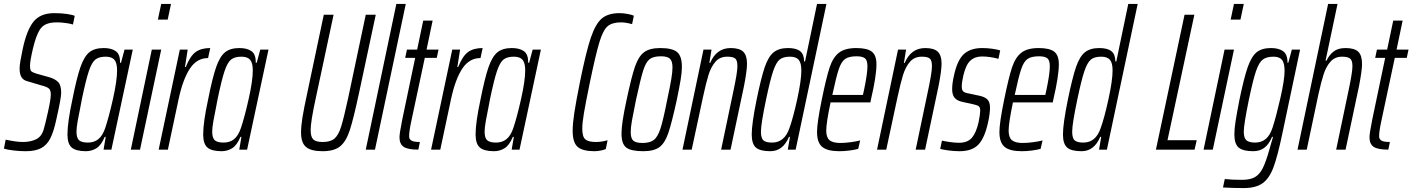

<svg xmlns="http://www.w3.org/2000/svg" viewBox="-38 -763 7202 979"><path d="M-18 -5 -9 -51Q45 -39 79 -39Q117 -39 145.5 -52.5Q174 -66 185 -104Q193 -131 207 -194Q221 -257 221 -281Q221 -303 211.5 -311.5Q202 -320 175 -327L101 -349Q81 -354 71.5 -369.5Q62 -385 62 -414Q62 -429 66.5 -455Q71 -481 77 -509Q97 -607 132 -651.5Q167 -696 239 -696Q276 -696 305 -691.5Q334 -687 343 -682L334 -638Q323 -642 298.5 -645.5Q274 -649 253 -649Q218 -649 197 -639.5Q176 -630 164 -610Q145 -579 130 -515.5Q115 -452 115 -427Q115 -407 121 -400.5Q127 -394 146 -388L214 -369Q244 -360 259 -344Q274 -328 274 -290Q274 -263 249 -153Q236 -92 218.5 -57.5Q201 -23 171.5 -7.5Q142 8 93 8Q64 8 33 4.5Q2 1 -18 -5Z M306 -78Q306 -139 331 -255Q353 -366 372 -420.5Q391 -475 417.5 -496.5Q444 -518 491 -518Q530 -518 552.5 -502Q575 -486 574 -443H579L597 -510H639L530 0H490L501 -65H496Q478 -22 453.5 -7Q429 8 400 8Q350 8 328 -10.5Q306 -29 306 -78ZM498 -109Q517 -165 538 -258.5Q559 -352 559 -404Q559 -442 545.5 -458Q532 -474 501 -474Q467 -474 448.5 -459.5Q430 -445 415 -400.5Q400 -356 379 -255L373 -223Q364 -180 358 -145.5Q352 -111 352 -92Q352 -59 365.5 -47.5Q379 -36 410 -36Q442 -36 463.5 -53.5Q485 -71 498 -109Z M767 -663 784 -743H834L817 -663ZM629 0 736 -510H784L676 0Z M879 -510H919L905 -421H909Q932 -478 960 -498Q988 -518 1034 -518L1023 -467Q966 -467 930.5 -413.5Q895 -360 873 -259L818 0H771Z M998 -78Q998 -139 1023 -255Q1045 -366 1064 -420.5Q1083 -475 1109.5 -496.5Q1136 -518 1183 -518Q1222 -518 1244.5 -502Q1267 -486 1266 -443H1271L1289 -510H1331L1222 0H1182L1193 -65H1188Q1170 -22 1145.5 -7Q1121 8 1092 8Q1042 8 1020 -10.5Q998 -29 998 -78ZM1190 -109Q1209 -165 1230 -258.5Q1251 -352 1251 -404Q1251 -442 1237.5 -458Q1224 -474 1193 -474Q1159 -474 1140.5 -459.5Q1122 -445 1107 -400.5Q1092 -356 1071 -255L1065 -223Q1056 -180 1050 -145.5Q1044 -111 1044 -92Q1044 -59 1057.5 -47.5Q1071 -36 1102 -36Q1134 -36 1155.5 -53.5Q1177 -71 1190 -109Z M1497 -87Q1497 -120 1504.5 -166Q1512 -212 1530 -295L1613 -688H1663L1572 -262Q1546 -143 1546 -100Q1546 -65 1559.5 -52Q1573 -39 1608 -39Q1647 -39 1667.5 -56.5Q1688 -74 1701.5 -117.5Q1715 -161 1737 -262L1827 -688H1878L1794 -295Q1765 -159 1746 -100.5Q1727 -42 1696.5 -17Q1666 8 1607 8Q1548 8 1522.5 -13.5Q1497 -35 1497 -87Z M1827 0 1983 -743H2031L1874 0Z M1999 -63Q1999 -83 2013 -153L2079 -468H2028L2037 -510H2089L2120 -658H2168L2137 -510H2198L2189 -468H2128L2060 -149Q2048 -94 2048 -68Q2048 -54 2059.5 -46.5Q2071 -39 2103 -39L2095 0Q2041 0 2020 -14.5Q1999 -29 1999 -63Z M2268 -510H2308L2294 -421H2298Q2321 -478 2349 -498Q2377 -518 2423 -518L2412 -467Q2355 -467 2319.5 -413.5Q2284 -360 2262 -259L2207 0H2160Z M2387 -78Q2387 -139 2412 -255Q2434 -366 2453 -420.5Q2472 -475 2498.5 -496.5Q2525 -518 2572 -518Q2611 -518 2633.5 -502Q2656 -486 2655 -443H2660L2678 -510H2720L2611 0H2571L2582 -65H2577Q2559 -22 2534.5 -7Q2510 8 2481 8Q2431 8 2409 -10.5Q2387 -29 2387 -78ZM2579 -109Q2598 -165 2619 -258.5Q2640 -352 2640 -404Q2640 -442 2626.5 -458Q2613 -474 2582 -474Q2548 -474 2529.5 -459.5Q2511 -445 2496 -400.5Q2481 -356 2460 -255L2454 -223Q2445 -180 2439 -145.5Q2433 -111 2433 -92Q2433 -59 2446.5 -47.5Q2460 -36 2491 -36Q2523 -36 2544.5 -53.5Q2566 -71 2579 -109Z M2882 -96Q2882 -133 2890.5 -188.5Q2899 -244 2919 -344Q2950 -498 2974.5 -570.5Q2999 -643 3031.5 -669.5Q3064 -696 3121 -696Q3140 -696 3161.5 -692Q3183 -688 3194 -683L3185 -640Q3151 -649 3129 -649Q3083 -649 3060 -629Q3037 -609 3018.5 -548.5Q3000 -488 2970 -344Q2948 -237 2939.5 -186.5Q2931 -136 2931 -107Q2931 -66 2946.5 -52.5Q2962 -39 3000 -39Q3031 -39 3060 -48L3051 -3Q3040 2 3023 5Q3006 8 2993 8Q2933 8 2907.5 -14Q2882 -36 2882 -96Z M3131 -82Q3131 -135 3157 -254Q3182 -372 3200 -424Q3218 -476 3246.5 -497Q3275 -518 3329 -518Q3390 -518 3414.5 -497.5Q3439 -477 3439 -422Q3439 -395 3432.5 -356Q3426 -317 3413 -254Q3387 -135 3369.5 -84Q3352 -33 3324 -12.5Q3296 8 3242 8Q3180 8 3155.5 -10.5Q3131 -29 3131 -82ZM3364 -254Q3379 -324 3385 -360.5Q3391 -397 3391 -419Q3391 -452 3377.5 -464Q3364 -476 3332 -476Q3293 -476 3274 -461Q3255 -446 3241.5 -403Q3228 -360 3205 -254Q3191 -186 3184.5 -149.5Q3178 -113 3178 -90Q3178 -57 3191.5 -45.5Q3205 -34 3238 -34Q3276 -34 3296 -49.5Q3316 -65 3330 -108.5Q3344 -152 3364 -254Z M3549 -510H3590L3579 -442H3583Q3615 -518 3688 -518Q3732 -518 3751.5 -499.5Q3771 -481 3771 -438Q3771 -404 3756 -326L3687 0H3639L3704 -310Q3712 -348 3717 -378.5Q3722 -409 3722 -426Q3722 -455 3711 -464.5Q3700 -474 3670 -474Q3632 -474 3609.5 -447.5Q3587 -421 3574.5 -380.5Q3562 -340 3546 -266L3489 0H3442Z M3795 -78Q3795 -132 3820 -255Q3843 -367 3861.5 -421Q3880 -475 3907 -496.5Q3934 -518 3980 -518Q4022 -518 4042 -502Q4062 -486 4062 -450H4067L4128 -743H4176L4019 0H3979L3990 -65H3985Q3954 8 3890 8Q3838 8 3816.5 -10.5Q3795 -29 3795 -78ZM3987 -109Q4006 -161 4027 -257Q4048 -353 4048 -404Q4048 -442 4034.5 -458Q4021 -474 3990 -474Q3955 -474 3937 -459Q3919 -444 3904 -399.5Q3889 -355 3868 -255Q3842 -131 3842 -92Q3842 -58 3855 -47Q3868 -36 3899 -36Q3962 -36 3987 -109Z M4128 -90Q4128 -137 4152 -254Q4175 -367 4192 -418.5Q4209 -470 4239.5 -494Q4270 -518 4328 -518Q4384 -518 4407.5 -499.5Q4431 -481 4431 -436Q4431 -375 4403 -256L4400 -241H4197Q4175 -137 4175 -97Q4175 -62 4192 -48Q4209 -34 4247 -34Q4270 -34 4300 -38Q4330 -42 4348 -47L4338 -4Q4321 1 4293.5 4.5Q4266 8 4242 8Q4181 8 4154.5 -14Q4128 -36 4128 -90ZM4362 -279 4368 -306Q4385 -387 4385 -425Q4385 -456 4372 -466Q4359 -476 4330 -476Q4291 -476 4271.5 -462.5Q4252 -449 4239 -410.5Q4226 -372 4206 -279Z M4541 -510H4582L4571 -442H4575Q4607 -518 4680 -518Q4724 -518 4743.5 -499.5Q4763 -481 4763 -438Q4763 -404 4748 -326L4679 0H4631L4696 -310Q4704 -348 4709 -378.5Q4714 -409 4714 -426Q4714 -455 4703 -464.5Q4692 -474 4662 -474Q4624 -474 4601.5 -447.5Q4579 -421 4566.5 -380.5Q4554 -340 4538 -266L4481 0H4434Z M4756 -4 4765 -46Q4777 -43 4803.5 -39Q4830 -35 4852 -35Q4896 -35 4918 -61Q4940 -87 4952 -141Q4960 -181 4960 -198Q4960 -215 4953.5 -220.5Q4947 -226 4930 -230L4867 -244Q4841 -250 4829 -265Q4817 -280 4817 -308Q4817 -337 4825 -372Q4842 -455 4876 -486.5Q4910 -518 4970 -518Q4996 -518 5021 -514.5Q5046 -511 5062 -506L5053 -463Q5009 -475 4969 -475Q4933 -475 4910 -454Q4887 -433 4874 -378Q4866 -343 4866 -322Q4866 -305 4872.5 -298Q4879 -291 4894 -288L4960 -274Q4985 -268 4997.5 -255Q5010 -242 5010 -213Q5010 -201 5007.5 -180.5Q5005 -160 5000 -139Q4983 -60 4951 -26Q4919 8 4854 8Q4827 8 4797.5 4Q4768 0 4756 -4Z M5058 -90Q5058 -137 5082 -254Q5105 -367 5122 -418.5Q5139 -470 5169.5 -494Q5200 -518 5258 -518Q5314 -518 5337.5 -499.5Q5361 -481 5361 -436Q5361 -375 5333 -256L5330 -241H5127Q5105 -137 5105 -97Q5105 -62 5122 -48Q5139 -34 5177 -34Q5200 -34 5230 -38Q5260 -42 5278 -47L5268 -4Q5251 1 5223.5 4.5Q5196 8 5172 8Q5111 8 5084.5 -14Q5058 -36 5058 -90ZM5292 -279 5298 -306Q5315 -387 5315 -425Q5315 -456 5302 -466Q5289 -476 5260 -476Q5221 -476 5201.5 -462.5Q5182 -449 5169 -410.5Q5156 -372 5136 -279Z M5382 -78Q5382 -132 5407 -255Q5430 -367 5448.5 -421Q5467 -475 5494 -496.5Q5521 -518 5567 -518Q5609 -518 5629 -502Q5649 -486 5649 -450H5654L5715 -743H5763L5606 0H5566L5577 -65H5572Q5541 8 5477 8Q5425 8 5403.5 -10.5Q5382 -29 5382 -78ZM5574 -109Q5593 -161 5614 -257Q5635 -353 5635 -404Q5635 -442 5621.5 -458Q5608 -474 5577 -474Q5542 -474 5524 -459Q5506 -444 5491 -399.5Q5476 -355 5455 -255Q5429 -131 5429 -92Q5429 -58 5442 -47Q5455 -36 5486 -36Q5549 -36 5574 -109Z M5856 0 6002 -688H6052L5915 -48H6064L6053 0Z M6237 -663 6254 -743H6304L6287 -663ZM6099 0 6206 -510H6254L6146 0Z M6198 193 6207 150Q6245 154 6295 154Q6337 154 6361 140Q6385 126 6401 94Q6417 62 6435 -2L6444 -34Q6446 -41 6448.5 -49Q6451 -57 6453 -65H6448Q6433 -28 6409.5 -10Q6386 8 6352 8Q6300 8 6278 -10.5Q6256 -29 6256 -78Q6256 -107 6262.5 -147.5Q6269 -188 6282 -255Q6305 -366 6324 -420.5Q6343 -475 6369.5 -496.5Q6396 -518 6443 -518Q6482 -518 6504.5 -502Q6527 -486 6527 -443H6531L6549 -510H6591L6500 -79Q6476 35 6455 91Q6434 147 6399.5 171.5Q6365 196 6303 196Q6254 196 6198 193ZM6451 -113Q6470 -172 6491 -264.5Q6512 -357 6512 -402Q6512 -442 6498.5 -458Q6485 -474 6456 -474Q6420 -474 6400.5 -459Q6381 -444 6366 -399.5Q6351 -355 6330 -255Q6304 -128 6304 -92Q6304 -59 6317.5 -47.5Q6331 -36 6362 -36Q6394 -36 6416 -54.5Q6438 -73 6451 -113Z M6734 -743H6782L6721 -454H6726Q6739 -482 6761.5 -500Q6784 -518 6823 -518Q6868 -518 6887.5 -499.5Q6907 -481 6907 -436Q6907 -405 6892 -326L6823 0H6775L6840 -310Q6848 -348 6853 -378.5Q6858 -409 6858 -426Q6858 -455 6846 -464.5Q6834 -474 6805 -474Q6769 -474 6746.5 -449Q6724 -424 6711.5 -385.5Q6699 -347 6685 -284L6625 0H6578Z M6945 -63Q6945 -83 6959 -153L7025 -468H6974L6983 -510H7035L7066 -658H7114L7083 -510H7144L7135 -468H7074L7006 -149Q6994 -94 6994 -68Q6994 -54 7005.5 -46.5Q7017 -39 7049 -39L7041 0Q6987 0 6966 -14.5Q6945 -29 6945 -63Z"/></svg>

Font: Saira Ultra Condensed Light
Style: Italic
Weight: 300
Width: 1
Italic angle: -12°
Designer: Hector Gatti with collaboration of the Omnibus-Type team
Foundry: Omnibus-Type
Version: Version 1.001; ttfautohint (v1.8)